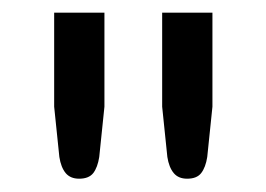

<svg xmlns="http://www.w3.org/2000/svg" viewBox="-20 -736 410 296"><path d="M141 -716.5V-571.5L133 -494Q130.5 -478 123.8 -469.2Q117 -460.5 102 -460.5Q88.5 -460.5 81.2 -469.2Q74 -478 71.5 -494L63.5 -571.5V-716.5ZM307.5 -716.5V-571.5L299.5 -494Q297 -478 290.2 -469.2Q283.5 -460.5 268.5 -460.5Q255 -460.5 247.8 -469.2Q240.5 -478 238 -494L230 -571.5V-716.5Z"/></svg>

Font: Lato
Style: Regular
Weight: 400
Designer: Lukasz Dziedzic with Adam Twardoch and Botio Nikoltchev
Foundry: tyPoland Lukasz Dziedzic
Version: Version 2.010; 2014-09-01; http://www.latofonts.com/; ttfaut